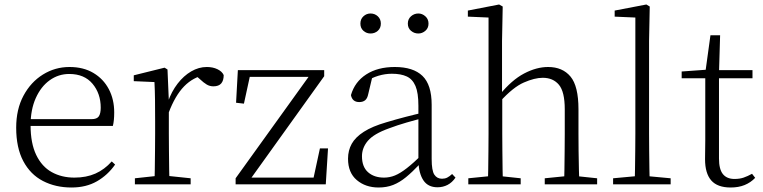

<svg xmlns="http://www.w3.org/2000/svg" viewBox="-20 -820 3395 854"><path d="M298 14Q227 14 171 -15Q115 -44 83.5 -103.5Q52 -163 52 -252Q52 -334 84.5 -394.5Q117 -455 171 -488.5Q225 -522 289 -522Q351 -522 395.5 -495.5Q440 -469 464 -423.5Q488 -378 488 -320Q488 -283 482 -260H82V-290H387Q411 -290 419.5 -302.5Q428 -315 428 -341Q428 -404 391.5 -447.5Q355 -491 288 -491Q240 -491 201 -463Q162 -435 139 -383.5Q116 -332 116 -263Q116 -183 141 -131Q166 -79 210 -54.5Q254 -30 311 -30Q364 -30 404.5 -48Q445 -66 477 -102L492 -88Q459 -41 411 -13.5Q363 14 298 14Z M580 0V-27L691 -39H714L828 -27V0ZM667 0Q668 -24 668.5 -64.5Q669 -105 669.5 -149Q670 -193 670 -226V-281Q670 -333 669.5 -375.5Q669 -418 667 -455L575 -459V-485L712 -519L725 -511L731 -371V-370V-226Q731 -193 731.5 -149Q732 -105 732.5 -64.5Q733 -24 734 0ZM730 -318 713 -367H727Q743 -413 770 -448Q797 -483 830.5 -502.5Q864 -522 900 -522Q927 -522 947.5 -512Q968 -502 975 -486Q975 -462 964 -449Q953 -436 929 -436Q913 -436 899.5 -444Q886 -452 869 -468L846 -488H895Q839 -477 799 -436Q759 -395 730 -318Z M1028 0V-27L1366 -497V-470L1358 -478H1221H1068L1095 -497L1065 -359L1030 -363L1038 -508H1422V-481L1085 -11L1091 -51L1092 -30H1236H1396L1371 -12L1403 -160H1439L1429 0Z M1664 14Q1606 14 1567 -19Q1528 -52 1528 -114Q1528 -151 1544.5 -180.5Q1561 -210 1598.5 -234Q1636 -258 1698 -276Q1741 -289 1785.5 -300.5Q1830 -312 1870 -321V-297Q1830 -287 1788.5 -275Q1747 -263 1710 -249Q1643 -225 1616.5 -194Q1590 -163 1590 -125Q1590 -78 1617 -54Q1644 -30 1688 -30Q1713 -30 1736.5 -39.5Q1760 -49 1789.5 -72Q1819 -95 1859 -134L1865 -89H1846Q1814 -55 1786 -32Q1758 -9 1729 2.5Q1700 14 1664 14ZM1926 13Q1884 13 1863.5 -17.5Q1843 -48 1841 -102V-106V-350Q1841 -407 1828 -437.5Q1815 -468 1789 -480Q1763 -492 1723 -492Q1693 -492 1663 -483Q1633 -474 1601 -454L1637 -482L1618 -402Q1614 -382 1604 -374Q1594 -366 1578 -366Q1547 -366 1541 -397Q1558 -456 1609 -489Q1660 -522 1736 -522Q1818 -522 1859 -482.5Q1900 -443 1900 -354V-113Q1900 -61 1912 -43Q1924 -25 1946 -25Q1959 -25 1969 -30Q1979 -35 1991 -46L2006 -30Q1991 -8 1970.5 2.5Q1950 13 1926 13ZM1628 -671Q1610 -671 1596.5 -683Q1583 -695 1583 -715Q1583 -735 1596.5 -747.5Q1610 -760 1628 -760Q1647 -760 1660.5 -747.5Q1674 -735 1674 -715Q1674 -695 1660.5 -683Q1647 -671 1628 -671ZM1841 -671Q1822 -671 1808 -683Q1794 -695 1794 -715Q1794 -735 1808 -747.5Q1822 -760 1841 -760Q1858 -760 1872 -747.5Q1886 -735 1886 -715Q1886 -695 1872 -683Q1858 -671 1841 -671Z M2063 0V-27L2173 -38H2193L2296 -27V0ZM2150 0Q2151 -24 2151.5 -64.5Q2152 -105 2152.5 -149Q2153 -193 2153 -226V-742L2061 -746V-773L2200 -800L2216 -791L2213 -637V-399L2214 -387V-226Q2214 -193 2214.5 -149Q2215 -105 2215.5 -64.5Q2216 -24 2217 0ZM2403 0V-27L2512 -38H2532L2636 -27V0ZM2489 0Q2490 -24 2490.5 -64Q2491 -104 2491.5 -148Q2492 -192 2492 -226V-334Q2492 -412 2466 -443Q2440 -474 2394 -474Q2358 -474 2310 -453Q2262 -432 2204 -368L2189 -399H2203Q2256 -464 2311 -493Q2366 -522 2418 -522Q2482 -522 2517.5 -479.5Q2553 -437 2553 -334V-226Q2553 -192 2553.5 -148Q2554 -104 2555 -64Q2556 -24 2557 0Z M2707 0V-27L2826 -38H2845L2963 -27V0ZM2803 0Q2804 -30 2804.5 -69Q2805 -108 2805.5 -149.5Q2806 -191 2806 -226V-742L2714 -746V-773L2855 -800L2870 -791L2867 -637V-226Q2867 -191 2867.5 -149.5Q2868 -108 2868.5 -69Q2869 -30 2870 0Z M3147 -472V-508H3327V-472ZM3230 14Q3171 14 3143.5 -17.5Q3116 -49 3116 -112Q3116 -135 3116.5 -152.5Q3117 -170 3117 -196V-472H3012V-502L3137 -511L3117 -496L3140 -663H3183L3178 -493V-481V-115Q3178 -67 3195.5 -45.5Q3213 -24 3247 -24Q3270 -24 3287.5 -30Q3305 -36 3325 -47L3339 -29Q3319 -8 3292 3Q3265 14 3230 14Z"/></svg>

Font: Noto Serif KR
Style: Regular
Weight: 200
Designer: Ryoko NISHIZUKA 西塚涼子 (kana & ideographs); Frank Grießhammer (Latin, Greek & Cyrillic); Wenlong ZHANG 张文龙 (bopomofo); San
Foundry: Adobe
Version: Version 2.001;hotconv 1.1.0;makeotfexe 2.6.0